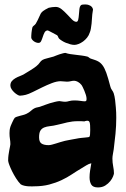

<svg xmlns="http://www.w3.org/2000/svg" viewBox="-20 -780 557 849"><path d="M492.2 -305.2Q493.2 -293.9 493.7 -282.5Q494.1 -271 494.1 -258.8Q494.1 -224.1 490.7 -188.7Q487.3 -153.3 482.9 -120.1Q481.4 -109.4 479.2 -98.4Q477.1 -87.4 477.1 -79.1Q477.1 -61 480.5 -44.2Q483.9 -27.3 483.9 -13.2Q483.9 -10.3 480 0Q476.1 10.3 467.5 21Q459 31.7 445.6 40.3Q432.1 48.8 413.1 48.8Q391.1 48.8 383.5 36.1Q376 23.4 376 3.9Q376 -9.8 378.4 -25.6Q380.9 -41.5 383.8 -58.1Q372.6 -55.7 361.6 -48.8Q350.6 -42 340.8 -36.1Q319.3 -23.4 298.1 -9.3Q276.9 4.9 252 16.6Q227.1 28.3 197.5 36.1Q168 43.9 129.9 43.9Q128.9 43.9 122.3 44.2Q115.7 44.4 106.9 43.9Q98.1 43.5 88.6 41.5Q79.1 39.6 71.8 35.2Q61 24.4 51 8.5Q41 -7.3 33.4 -22.7Q25.9 -38.1 21.5 -49.8Q17.1 -61.5 17.1 -64Q16.1 -66.4 16.1 -68.6Q16.1 -70.8 16.1 -73.2Q16.1 -83.5 17.6 -94.5Q19 -105.5 21 -115.5Q22.9 -125.5 24.4 -132.6Q25.9 -139.6 25.9 -142.1Q25.9 -154.3 23.9 -165.8Q22 -177.2 22 -190.9Q22 -197.3 22.7 -204.3Q23.4 -211.4 25.9 -219.2Q25.9 -219.7 28.3 -225.6Q30.8 -231.4 33.9 -238.3Q37.1 -245.1 40.3 -251.5Q43.5 -257.8 44.9 -258.8Q48.3 -261.7 54.2 -263.7Q60.1 -265.6 67.4 -267.6Q74.7 -269.5 82.3 -271.5Q89.8 -273.4 97.2 -276.9Q108.4 -282.2 117.4 -290.5Q126.5 -298.8 133.8 -301.8Q138.7 -304.2 147.2 -305.7Q155.8 -307.1 165 -311Q171.4 -313 180.7 -316.7Q189.9 -320.3 200.4 -323.5Q210.9 -326.7 221.7 -329.3Q232.4 -332 242.2 -333Q246.6 -333 253.2 -331.5Q259.8 -330.1 269 -330.1Q275.9 -330.1 285.6 -333Q295.4 -335.9 309.1 -335.9Q322.8 -335.9 335.4 -334Q348.1 -332 355 -332Q360.4 -332 361.6 -335.2Q362.8 -338.4 362.8 -342.8Q362.8 -350.1 359.9 -359.9Q356.9 -369.6 353 -378.9Q349.1 -388.2 345.7 -395Q342.3 -401.9 340.8 -403.8Q333.5 -413.1 324.5 -418Q315.4 -422.9 308.1 -422.9Q300.3 -422.9 292.7 -420.9Q285.2 -418.9 275.9 -418.9Q269 -418.9 262 -419.9Q254.9 -420.9 248 -420.9Q231.4 -420.9 209.7 -412.6Q188 -404.3 166.3 -393.6Q144.5 -382.8 125.2 -373.3Q106 -363.8 94.2 -360.8Q87.9 -359.4 81.1 -358.2Q74.2 -356.9 67.9 -356.9Q64 -356.9 56.9 -361.1Q49.8 -365.2 43 -371.6Q36.1 -377.9 31 -386Q25.9 -394 25.9 -401.9Q25.9 -413.6 32.2 -421.1Q38.6 -428.7 47.9 -434.1Q57.1 -439.5 68.1 -443.6Q79.1 -447.8 87.9 -453.1Q99.1 -460 114.3 -469.2Q129.4 -478.5 140.1 -486.8Q151.4 -496.1 156.2 -503.7Q161.1 -511.2 168 -515.1Q174.8 -519 189.5 -522.5Q204.1 -525.9 216.8 -529.8Q220.7 -531.2 227.8 -534.2Q234.9 -537.1 242.4 -539.6Q250 -542 257.1 -543.9Q264.2 -545.9 268.1 -545.9H270Q279.3 -542.5 291 -540.8Q302.7 -539.1 315.7 -537.6Q328.6 -536.1 341.6 -534.4Q354.5 -532.7 366.2 -529.8Q370.1 -528.8 373.5 -525.6Q377 -522.5 380.9 -521Q398.9 -515.6 411.1 -510Q423.3 -504.4 432.6 -492.4Q441.9 -480.5 450 -458.3Q458 -436 467.8 -397.9Q469.7 -389.2 475.1 -381.8Q480.5 -374.5 482.9 -367.2Q486.8 -355 489 -337.6Q491.2 -320.3 492.2 -305.2ZM375 -174.8Q377.4 -177.2 378.2 -185.8Q378.9 -194.3 378.9 -205.1Q378.9 -217.8 378.4 -225.8Q377.9 -233.9 376.5 -238.3Q375 -242.7 372.6 -244.4Q370.1 -246.1 366.2 -246.1Q363.3 -246.1 361.1 -245.6Q358.9 -245.1 356.9 -244.6Q355 -243.7 353 -243.2Q345.2 -244.1 338.6 -244.1Q332 -244.1 325.2 -244.1Q311.5 -244.1 300 -242.7Q288.6 -241.2 277.6 -238.8Q266.6 -236.3 255.9 -233.4Q245.1 -230.5 232.9 -228Q215.3 -223.6 200.7 -222.2Q186 -220.7 175.3 -216.3Q164.6 -211.9 158.7 -202.4Q152.8 -192.9 152.8 -172.9Q152.8 -152.3 163.6 -145.3Q174.3 -138.2 194.8 -138.2Q201.2 -138.2 209.5 -140.4Q217.8 -142.6 227.3 -145.5Q236.8 -148.4 246.8 -151.6Q256.8 -154.8 267.1 -157.2Q274.4 -158.7 283 -160.4Q291.5 -162.1 300 -163.6Q308.6 -165 316.2 -166.5Q323.7 -168 329.1 -168.9Q332.5 -169.4 339.8 -170.2Q347.2 -170.9 354.5 -171.6Q361.8 -172.4 367.9 -173.1Q374 -173.8 375 -174.8ZM390.1 -742.2Q391.1 -739.7 391.1 -738.8Q391.1 -737.8 391.1 -736.3Q391.1 -733.4 390.1 -730Q389.2 -726.6 388.2 -717.3Q387.2 -710 386.7 -698.7Q386.2 -687.5 385 -675.8Q383.8 -664.1 381.8 -653.3Q379.9 -642.6 377 -636.2Q373 -623.5 365 -613.5Q356.9 -603.5 347.2 -596.4Q337.4 -589.4 327.1 -585.4Q316.9 -581.5 309.1 -581.5Q300.8 -581.5 290.8 -584.2Q280.8 -586.9 271.2 -590.8Q261.7 -594.7 253.7 -599.9Q245.6 -605 241.2 -609.4Q238.8 -611.8 237.1 -616.9Q235.4 -622.1 231.9 -624.5Q231 -625 224.6 -628.4Q218.3 -631.8 210.9 -635.7Q203.6 -639.6 197.3 -642.8Q190.9 -646 189.9 -645.5Q181.2 -644.5 176.8 -636Q172.4 -627.4 169.2 -617.2Q166 -606.9 162.1 -598.6Q158.2 -590.3 150.4 -590.3Q144 -590.3 138.2 -592.8Q132.3 -595.2 127.9 -598.9Q123.5 -602.5 120.8 -606.7Q118.2 -610.8 118.2 -614.3Q118.2 -618.2 118.4 -624Q118.7 -629.9 119.4 -636.2Q120.1 -642.6 121.1 -648.4Q122.1 -654.3 123 -658.2Q124.5 -663.1 129.4 -666.5Q134.3 -669.9 138.2 -675.3Q148.4 -693.4 152.3 -703.1Q156.2 -712.9 159.9 -719.5Q163.6 -726.1 170.7 -731.4Q177.7 -736.8 195.3 -745.6Q200.7 -747.1 210 -748.3Q219.2 -749.5 226.1 -749.5Q239.7 -749.5 252.4 -739.3Q265.1 -729 276.6 -716.6Q288.1 -704.1 298.3 -693.8Q308.6 -683.6 317.4 -683.6Q323.7 -683.6 325.9 -693.1Q328.1 -702.6 328.9 -715.1Q329.6 -727.5 331.1 -739.7Q332.5 -752 338.4 -757.3Q341.3 -759.8 348.6 -760Q356 -760.3 359.4 -760.3Q369.1 -760.3 378.2 -755.4Q387.2 -750.5 390.1 -742.2Z"/></svg>

Font: Freckle Face
Style: Regular
Weight: 400
Designer: Astigmatic (AOETI)
Foundry: Astigmatic (AOETI)
Version: Version 1.000